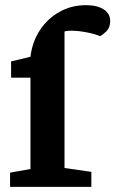

<svg xmlns="http://www.w3.org/2000/svg" viewBox="-20 -724 447 744"><path d="M19 0V-55L98 -69V-423H23V-486L98 -504Q105 -562 134.5 -607Q164 -652 210.5 -678Q257 -704 313 -704Q357 -704 382 -687.5Q407 -671 407 -643Q407 -617 392 -602.5Q377 -588 368 -584Q346 -593 314 -599Q282 -605 257 -605Q250 -605 243 -604.5Q236 -604 230 -602V-73L334 -58V0Z"/></svg>

Font: Faustina
Style: Bold
Weight: 700
Designer: Alfonso Garcia
Foundry: http://www.omnibus-type.com
Version: Version 1.200